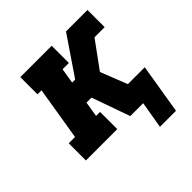

<svg xmlns="http://www.w3.org/2000/svg" viewBox="-174 -664 948 948"><g transform="rotate(-45 300.0 -189.5)"><path d="M528 141H416L440 0H350L279 -200H244L231 -120H259V0H40V-120H84L130 -400H102V-520H321V-400H277L264 -320H285L421 -520H571V-400H500L398 -260L453 -120H571Z"/></g></svg>

Font: Iosevka Etoile Heavy Oblique
Style: Regular
Weight: 900
Italic angle: -9°
Designer: Belleve Invis
Foundry: Belleve Invis
Version: Version 15.5.2; ttfautohint (v1.8.4)